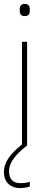

<svg xmlns="http://www.w3.org/2000/svg" viewBox="-22 -741 249 978"><path d="M103 -721C83 -721 78 -706 78 -690C78 -673 83 -659 103 -659C127 -659 130 -673 130 -690C130 -706 127 -721 103 -721ZM24 131C24 80 70 36 116 0V-528H90V-5C26 45 -2 89 -2 135C-2 190 34 217 80 217C101 217 119 213 130 209V185C119 189 101 192 82 192C43 192 24 170 24 131Z"/></svg>

Font: Noto Sans Arabic Thin
Style: Regular
Weight: 100
Designer: Monotype Design Team, Nadine Chahine, Nizar Qandah and Khaled Hosny
Foundry: Monotype Imaging Inc.
Version: Version 2.012